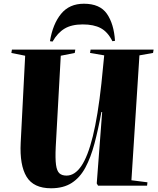

<svg xmlns="http://www.w3.org/2000/svg" viewBox="-20 -996 849 1030"><path d="M685 -29 771 -18 769 0H506L499 -12L528 -395H524Q507 -302 487 -226.5Q467 -151 438 -97Q409 -43 364.5 -14.5Q320 14 254 14Q160 14 122.5 -48Q85 -110 91 -230L115 -697L41 -712L44 -730H384L381 -712L306 -697L279 -208Q276 -145 280.5 -112Q285 -79 298.5 -66.5Q312 -54 337 -54Q381 -54 416 -105Q451 -156 478 -265Q505 -374 524 -548L539 -699L463 -712L466 -730H804L801 -712L728 -699ZM583 -775Q558 -825 520.5 -845Q483 -865 424 -865Q364 -865 326.5 -842.5Q289 -820 262 -773L248 -775Q263 -867 307.5 -921.5Q352 -976 430 -976Q516 -976 553.5 -922Q591 -868 597 -777Z"/></svg>

Font: Literata 72pt ExtraBold
Style: Italic
Weight: 800
Italic angle: -2°
Designer: Latin by Veronika Burian and Jose Scaglione. Greek by Irene Vlachou. Cyrillic by Vera Evstafieva
Foundry: TypeTogether
Version: Version 3.002